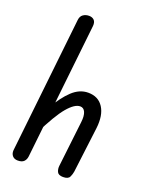

<svg xmlns="http://www.w3.org/2000/svg" viewBox="-145 -848 720 924"><g transform="rotate(20 215.5 -386.0)"><path d="M63 0Q45 0 35.5 -11Q26 -22 27 -39L103 -734Q105 -754 118 -763Q131 -772 148 -772Q165 -772 174.5 -762Q184 -752 182 -732L106 -36Q104 -20 94 -10Q84 0 63 0ZM295 0Q271 0 264.5 -14Q258 -28 260 -45L287 -278Q291 -311 283 -329.5Q275 -348 257 -348Q229 -348 192.5 -305Q156 -262 104 -156L117 -291Q152 -353 189.5 -388Q227 -423 271 -423Q323 -423 348.5 -383.5Q374 -344 366 -276L337 -43Q335 -29 328 -14.5Q321 0 295 0Z"/></g></svg>

Font: Edu SA Beginner Medium
Style: Regular
Weight: 500
Version: Version 1.003